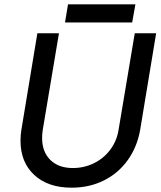

<svg xmlns="http://www.w3.org/2000/svg" viewBox="-20 -854 746 889"><path d="M75 -202Q75 -229 79 -253L153 -700H253L178 -253Q175 -234 175 -215Q175 -151 213 -113.5Q251 -76 317 -76Q370 -76 415.5 -98.5Q461 -121 491 -161.5Q521 -202 529 -253L604 -700H703L629 -253Q615 -173 571 -112Q527 -51 460 -18Q393 15 312 15Q202 15 138.5 -44Q75 -103 75 -202ZM295 -834H607L592 -750H281Z"/></svg>

Font: Oak Sans Medium
Style: Italic
Weight: 500
Italic angle: -9.49998°
Foundry: Erik Kennedy, Walven
Version: Version 1.000